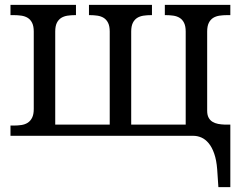

<svg xmlns="http://www.w3.org/2000/svg" viewBox="-20 -556 986 786"><path d="M874 210 869.1 137.2Q866.2 99.1 856.9 72.8Q847.7 46.4 834.2 30.3Q820.8 14.2 804.7 7.1Q788.6 0 772 0H22.9V-42H36.1Q52.7 -42 67.6 -44.2Q82.5 -46.4 93.8 -53.7Q105 -61 111.6 -74.5Q118.2 -87.9 118.2 -109.9V-426.8Q118.2 -448.7 111.6 -462.2Q105 -475.6 93.8 -482.7Q82.5 -489.7 67.6 -491.9Q52.7 -494.1 36.1 -494.1H22.9V-536.1H291V-494.1H288.1Q271.5 -494.1 256.6 -491.9Q241.7 -489.7 230.5 -482.7Q219.2 -475.6 212.6 -462.2Q206.1 -448.7 206.1 -426.8V-45.9H429.2V-426.8Q429.2 -448.7 422.6 -462.2Q416 -475.6 404.8 -482.7Q393.6 -489.7 378.7 -491.9Q363.8 -494.1 347.2 -494.1H344.2V-536.1H602.1V-494.1H599.1Q582.5 -494.1 567.6 -491.9Q552.7 -489.7 541.5 -482.7Q530.3 -475.6 523.7 -462.2Q517.1 -448.7 517.1 -426.8V-45.9H740.2V-426.8Q740.2 -448.7 733.6 -462.2Q727.1 -475.6 715.8 -482.7Q704.6 -489.7 689.7 -491.9Q674.8 -494.1 658.2 -494.1H654.8V-536.1H922.9V-494.1H910.2Q893.6 -494.1 878.7 -491.9Q863.8 -489.7 852.5 -482.7Q841.3 -475.6 834.7 -462.2Q828.1 -448.7 828.1 -426.8V-103Q828.1 -85.4 834 -74.5Q839.8 -63.5 849.9 -57.4Q859.9 -51.3 872.8 -48.8Q885.7 -46.4 899.9 -45.9H922.9V210Z"/></svg>

Font: Droid-TTFautohint Serif
Style: Regular
Weight: 400
Foundry: Ascender Corporation
Version: Version 1.00; ttfautohint (v1.00rc1.4-1a1c-dirty) -l 8 -r 50